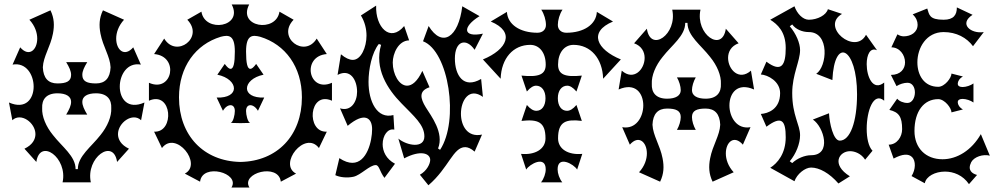

<svg xmlns="http://www.w3.org/2000/svg" viewBox="-20 -788 4443 856"><path d="M514 -402C514 -454 547 -511 608 -500L574 -577C535 -532 498 -565 498 -616C498 -642 508 -673 533 -700L439 -742C422 -707 421 -674 428 -638C439 -580 471 -536 473 -488C471 -440 449 -416 408 -416C369 -416 347 -425 347 -454C347 -471 355 -488 369 -511H275C289 -488 297 -471 297 -454C297 -425 275 -416 236 -416C195 -416 173 -440 171 -488C173 -536 205 -580 216 -638C223 -674 222 -707 205 -742L111 -700C136 -673 146 -642 146 -616C146 -565 109 -532 70 -577L36 -500C97 -511 130 -454 130 -402C130 -348 95 -298 20 -331L35 -252C73 -288 138 -241 138 -190C138 -167 125 -142 89 -125L142 -66C158 -174 283 -85 259 25H385C361 -85 486 -174 502 -66L555 -125C519 -142 506 -167 506 -190C506 -241 571 -288 609 -252L624 -331C549 -298 514 -348 514 -402ZM428 -186C387 -133 327 -92 327 -34H317C317 -92 257 -133 216 -186C185 -224 166 -269 168 -306C166 -344 186 -372 236 -372C275 -372 297 -358 297 -334C297 -318 289 -300 275 -277H369C355 -300 347 -318 347 -334C347 -358 369 -372 408 -372C458 -372 478 -344 476 -306C478 -269 459 -224 428 -186Z M1460 -419C1355 -372 1323 -538 1437 -547L1392 -616C1338 -527 1212 -621 1289 -700L1226 -736C1211 -640 1038 -667 1091 -768H1013C1066 -667 893 -640 878 -736L815 -700C892 -621 766 -527 712 -616L667 -547C781 -538 749 -372 644 -419V-339C748 -385 760 -196 667 -201L702 -128C764 -209 885 -56 804 -14L872 22C882 -63 1052 -17 1012 48H1092C1052 -17 1222 -63 1232 22L1300 -14C1219 -56 1340 -209 1402 -128L1437 -201C1344 -196 1356 -385 1460 -339ZM1052 -66C888 -69 778 -184 778 -354C778 -490 852 -590 964 -624C999 -633 1027 -633 1027 -558C1027 -506 1021 -481 1008 -481C1001 -481 993 -488 982 -503L949 -455C997 -445 1023 -418 1023 -394C1023 -371 998 -351 946 -353L974 -294C984 -311 997 -319 1008 -319C1019 -319 1027 -310 1027 -293C1027 -276 1020 -245 1009 -240L1052 -239L1095 -240C1084 -245 1077 -276 1077 -293C1077 -310 1085 -319 1096 -319C1107 -319 1120 -311 1130 -294L1158 -353C1106 -351 1081 -371 1081 -394C1081 -418 1107 -445 1155 -455L1122 -503C1111 -488 1103 -481 1096 -481C1083 -481 1077 -506 1077 -558C1077 -633 1105 -633 1140 -624C1252 -590 1326 -490 1326 -354C1326 -184 1216 -69 1052 -66Z M1890 38C1981 -40 2000 -132 2054 -132C2066 -132 2080 -126 2096 -112L2129 -188C2064 -174 2035 -228 2035 -281C2035 -341 2072 -400 2133 -356L2125 -436C2046 -390 2008 -453 2008 -527C2008 -607 2059 -620 2096 -566L2133 -638C2043 -619 2040 -668 2118 -716L2041 -760C2024 -620 1951 -574 1891 -672L1866 -604C1981 -560 2028 -250 1942 -120L1933 -126C1961 -196 1902 -271 1878 -310C1854 -349 1846 -383 1895 -399L1863 -472C1841 -425 1817 -406 1795 -406C1759 -406 1731 -457 1731 -509C1731 -549 1756 -607 1804 -608L1782 -672C1719 -596 1653 -668 1657 -763L1589 -719C1607 -690 1614 -658 1614 -629C1614 -578 1590 -521 1553 -521C1538 -521 1520 -529 1500 -546L1485 -454C1542 -484 1572 -431 1572 -379C1572 -334 1545 -290 1496 -305L1530 -227C1606 -291 1639 -262 1639 -212C1639 -159 1616 -62 1551 -62C1535 -62 1515 -68 1493 -83L1475 -7C1496 3 1528 6 1556 0C1588 -7 1628 -52 1655 -52C1671 -52 1672 -24 1694 5L1741 -58C1701 -79 1686 -114 1686 -145C1686 -184 1709 -217 1738 -210L1734 -275C1661 -256 1623 -336 1623 -423C1623 -479 1638 -554 1669 -592L1679 -588C1648 -483 1707 -391 1770 -327C1825 -270 1872 -232 1872 -180C1872 -125 1795 -138 1756 -170L1782 -82C1856 -121 1898 -104 1898 -75C1898 -58 1883 -26 1852 -9Z M2487 25C2474 9 2466 -15 2466 -33C2466 -97 2539 -56 2553 -32L2576 -102C2514 -96 2468 -123 2468 -171C2468 -248 2505 -257 2574 -249L2550 -320C2534 -301 2520 -294 2508 -294C2483 -294 2467 -316 2467 -350C2467 -384 2484 -406 2509 -406C2520 -406 2534 -399 2550 -380L2574 -451C2498 -443 2468 -456 2468 -500C2468 -553 2496 -588 2537 -588C2613 -588 2666 -528 2669 -437L2748 -523C2640 -567 2602 -646 2713 -692L2641 -735C2638 -679 2583 -642 2505 -642C2482 -642 2467 -656 2467 -677C2467 -698 2475 -726 2488 -745H2393C2406 -726 2414 -698 2414 -677C2414 -656 2399 -642 2376 -642C2298 -642 2243 -679 2240 -735L2168 -692C2279 -646 2241 -567 2133 -523L2212 -437C2215 -528 2268 -588 2344 -588C2385 -588 2413 -553 2413 -500C2413 -456 2383 -443 2305 -451L2329 -380C2345 -399 2359 -406 2370 -406C2395 -406 2412 -384 2412 -350C2412 -316 2396 -294 2371 -294C2359 -294 2345 -301 2329 -320L2305 -249C2378 -257 2412 -245 2412 -171C2412 -123 2365 -96 2303 -102L2326 -32C2340 -56 2413 -97 2413 -33C2413 -15 2405 9 2392 25Z M3232 -318C3232 -372 3267 -422 3342 -389L3328 -473C3275 -426 3226 -478 3226 -530C3226 -556 3239 -583 3273 -595L3216 -660C3200 -552 3079 -635 3103 -745H2977C3001 -635 2880 -552 2864 -660L2807 -595C2841 -583 2854 -556 2854 -530C2854 -478 2805 -426 2752 -473L2738 -389C2813 -422 2848 -372 2848 -318C2848 -266 2815 -210 2754 -221L2788 -143C2827 -188 2864 -155 2864 -104C2864 -78 2854 -47 2829 -20L2923 22C2940 -13 2941 -46 2934 -82C2923 -140 2891 -184 2889 -232C2891 -280 2913 -304 2954 -304C2993 -304 3015 -295 3015 -266C3015 -249 3008 -226 2998 -209H3082C3072 -226 3065 -249 3065 -266C3065 -295 3087 -304 3126 -304C3167 -304 3189 -280 3191 -232C3189 -184 3157 -140 3146 -82C3139 -46 3140 -13 3157 22L3251 -20C3226 -47 3216 -78 3216 -104C3216 -155 3253 -188 3292 -143L3326 -221C3265 -210 3232 -266 3232 -318ZM3126 -348C3087 -348 3065 -362 3065 -386C3065 -403 3072 -426 3082 -443H2998C3008 -426 3015 -403 3015 -386C3015 -362 2993 -348 2954 -348C2904 -348 2884 -376 2886 -414C2884 -451 2903 -496 2934 -534C2975 -587 3035 -628 3035 -686H3045C3045 -628 3105 -587 3146 -534C3177 -496 3196 -451 3194 -414C3196 -376 3176 -348 3126 -348Z M3769 -2C3684 -55 3721 -114 3770 -114C3791 -114 3820 -103 3837 -76L3870 -116C3852 -134 3844 -173 3844 -214C3844 -293 3874 -380 3922 -339V-420C3872 -380 3844 -446 3844 -502C3844 -543 3859 -578 3890 -564L3841 -633C3793 -540 3636 -669 3734 -726L3671 -747C3664 -721 3625 -700 3586 -700C3559 -700 3533 -728 3522 -760L3414 -700C3446 -680 3483 -647 3483 -574C3483 -499 3465 -462 3397 -513L3372 -456C3404 -454 3458 -425 3458 -373C3458 -301 3404 -282 3372 -280L3397 -223C3465 -274 3483 -251 3483 -176C3483 -103 3446 -60 3414 -40L3522 20C3533 -12 3569 -41 3596 -41C3633 -41 3678 -16 3718 30ZM3501 -69C3529 -102 3547 -148 3547 -185C3547 -232 3512 -273 3512 -373C3512 -456 3547 -515 3547 -565C3547 -596 3529 -638 3501 -671L3512 -679C3527 -658 3556 -645 3586 -645C3680 -645 3668 -491 3619 -459L3691 -431C3700 -628 3801 -575 3801 -368C3801 -244 3770 -161 3724 -161C3695 -161 3678 -239 3676 -283L3604 -255C3653 -223 3690 -96 3596 -96C3568 -96 3534 -82 3512 -61Z M4353 -190C4312 -118 4247 -78 4182 -78C4107 -78 4057 -128 4057 -204C4057 -292 4099 -346 4163 -346C4192 -346 4222 -306 4222 -287L4273 -300C4257 -309 4250 -322 4250 -332C4250 -343 4259 -347 4272 -347C4287 -347 4308 -340 4320 -331V-416C4308 -407 4287 -400 4272 -400C4259 -400 4250 -404 4250 -415C4250 -425 4257 -438 4273 -447L4222 -460C4222 -441 4192 -401 4163 -401C4100 -401 4070 -453 4070 -510C4070 -575 4110 -645 4187 -645C4244 -645 4290 -620 4318 -582L4366 -645C4309 -636 4253 -681 4316 -722L4246 -755C4246 -722 4232 -700 4187 -700C4123 -700 4123 -722 4114 -750L4049 -724C4065 -709 4071 -693 4071 -678C4071 -643 4040 -626 4009 -626C4000 -626 3990 -629 3981 -635L3954 -577C3991 -577 4015 -543 4015 -510C4015 -481 3995 -454 3952 -454L3977 -404C3991 -413 4010 -419 4026 -419C4048 -419 4059 -398 4059 -376C4059 -353 4047 -329 4026 -329C4007 -329 3989 -337 3980 -348L3945 -298C3987 -288 4002 -268 4002 -212C4002 -178 3979 -143 3942 -143L3964 -81C4003 -102 4031 -104 4047 -87C4063 -70 4063 -33 4044 -3L4103 29C4109 -2 4149 -23 4193 -23C4231 -23 4273 -7 4300 33L4336 -8C4314 -14 4292 -29 4310 -65C4323 -89 4363 -102 4393 -94Z"/></svg>

Font: Malebolge Adversarial
Style: Regular
Weight: 400
Designer: Ariel Martín Pérez
Foundry: Tunera Type Foundry
Version: Version 0.007;hotconv 1.0.109;makeotfexe 2.5.65596